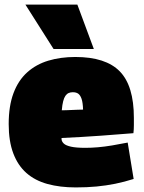

<svg xmlns="http://www.w3.org/2000/svg" viewBox="-20 -809 629 839"><path d="M311 10Q242 10 187.5 -5Q133 -20 95.5 -53Q58 -86 38 -139Q18 -192 18 -267Q18 -346 39 -402Q60 -458 99 -493Q138 -528 191.5 -544Q245 -560 309 -560Q442 -560 503.5 -497Q565 -434 565 -294Q565 -282 565 -262.5Q565 -243 563 -227Q535 -225 498.5 -222Q462 -219 420.5 -216Q379 -213 335.5 -210.5Q292 -208 249 -206Q249 -205 249 -203.5Q249 -202 249 -200Q250 -190 259 -181.5Q268 -173 290.5 -168Q313 -163 353 -163Q379 -163 408 -165.5Q437 -168 470 -173.5Q503 -179 538 -186L564 -27Q523 -14 483.5 -6Q444 2 402 6Q360 10 311 10ZM250 -327Q260 -327 271.5 -327.5Q283 -328 295.5 -328.5Q308 -329 320 -329.5Q332 -330 343 -330Q342 -361 336.5 -377Q331 -393 322 -399.5Q313 -406 298 -406Q288 -406 280 -402.5Q272 -399 266 -390.5Q260 -382 256 -366.5Q252 -351 250 -327ZM214 -595 91 -789H318L390 -595Z"/></svg>

Font: Georama Black
Style: Regular
Weight: 900
Designer: Jean-Baptiste Levee
Foundry: Production Type
Version: Version 1.001